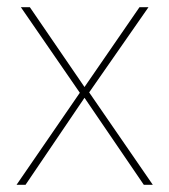

<svg xmlns="http://www.w3.org/2000/svg" viewBox="-20 -514 471 534"><path d="M228 -257 405 0H380L215 -242L51 0H26L202 -256L38 -494H63L215 -272L368 -494H393Z"/></svg>

Font: Blinker Thin
Style: Regular
Weight: 100
Designer: Juergen Huber
Foundry: supertype
Version: Version 1.017;hotconv 1.0.117;makeotfexe 2.5.65602